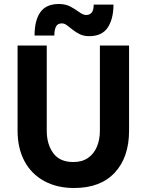

<svg xmlns="http://www.w3.org/2000/svg" viewBox="-20 -929 734 961"><path d="M351.1 12Q265 12 201 -23Q137 -58 102.5 -122.5Q68 -187 68 -275V-701H214V-275Q214 -207 246.5 -162.5Q279 -118 347.3 -118Q391 -118 420.5 -138.5Q450 -159 465 -194.5Q480 -230 480 -275V-701H626V-275Q626 -142 554.5 -65Q483 12 351.1 12ZM290 -812Q268 -812 260 -795.5Q252 -779 252 -751H153Q153 -827 182 -868Q211 -909 275 -909Q309 -909 333.5 -895.5Q358 -882 377 -868Q396 -854 411 -854Q429 -854 439 -866Q449 -878 449 -906H548Q548 -835 519.5 -791.5Q491 -748 426 -748Q400 -748 380 -757.5Q360 -767 344 -780Q328 -793 315 -802.5Q302 -812 290 -812Z"/></svg>

Font: Inclusive Sans
Style: Regular
Weight: 400
Designer: Olivia King
Foundry: Olivia King
Version: Version 2.004